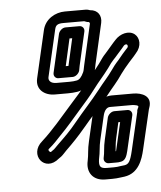

<svg xmlns="http://www.w3.org/2000/svg" viewBox="-53 -731 709 845"><g transform="rotate(-5 301.0 -309.0)"><path d="M143 -78C138 -84 140 -87 144 -90C164 -106 182 -126 197 -142C231 -176 264 -216 294 -250C318 -277 341 -303 365 -335C388 -366 407 -385 433 -420C444 -436 452 -447 459 -454C466 -461 472 -468 478 -475C486 -484 493 -492 501 -501L511 -513C515 -517 522 -519 525 -516C528 -513 529 -506 525 -502L514 -490C498 -473 483 -452 472 -441C467 -435 459 -426 449 -411C428 -381 408 -361 381 -326C345 -280 310 -244 270 -195C241 -159 217 -136 185 -105L165 -85L155 -78C150 -74 149 -72 143 -78ZM183 -43 193 -50C202 -57 208 -65 218 -75C250 -106 274 -131 306 -169C343 -214 381 -252 420 -302C444 -333 466 -355 490 -391C498 -402 502 -407 507 -413C519 -427 538 -450 550 -462L560 -474C588 -504 584 -541 563 -558C538 -578 498 -566 476 -541L465 -529C457 -520 449 -511 440 -500C435 -494 430 -488 426 -484C417 -475 407 -461 394 -442C373 -413 353 -394 327 -359C306 -331 282 -305 258 -278C209 -223 165 -169 116 -125C52 -71 116 15 183 -43ZM391 -107C383 -74 385 -52 379 -28C376 -13 388 -3 399 -3H434C441 -3 442 -3 454 -5C474 -9 480 -29 485 -49L521 -204C524 -219 513 -229 502 -229H444C429 -229 416 -215 413 -204ZM441 -107 457 -179H465L436 -53H434C436 -72 437 -89 441 -107ZM520 -249C525 -249 530 -249 534 -248C566 -243 543 -236 544 -217L505 -49C494 -2 486 9 468 12L451 14C439 16 431 17 419 17H389C360 17 354 7 358 -23C366 -59 364 -78 371 -107L395 -211C401 -239 414 -249 426 -249ZM378 67H408C422 67 433 66 447 64L463 62C526 53 545 -6 555 -49L596 -224L598 -230C617 -281 572 -299 532 -299H438C386 -299 354 -249 345 -211L321 -107C312 -70 314 -50 308 -22C296 29 324 67 378 67ZM365 -630C369 -628 371 -625 370 -621L329 -441C325 -424 326 -422 322 -412C312 -390 302 -380 291 -378C281 -376 271 -375 259 -375H201C175 -375 165 -389 168 -403L216 -611C220 -628 228 -635 254 -635H346C351 -634 358 -629 365 -630ZM166 -611 118 -403C106 -353 145 -325 189 -325H247C261 -325 276 -326 288 -328C328 -334 356 -369 369 -402C376 -419 377 -432 379 -441L420 -621C427 -653 410 -679 376 -681C373 -682 365 -685 357 -685H265C223 -685 177 -660 166 -611ZM309 -441 343 -590C346 -605 335 -615 324 -615H262C247 -615 234 -601 231 -590L192 -420C189 -405 200 -395 211 -395H274C289 -395 302 -409 305 -420L306 -425C307 -431 307 -431 309 -441ZM287 -565 260 -445H248L275 -565Z"/></g></svg>

Font: Electronic
Style: OutlineIt
Weight: 700
Version: Version 1.011